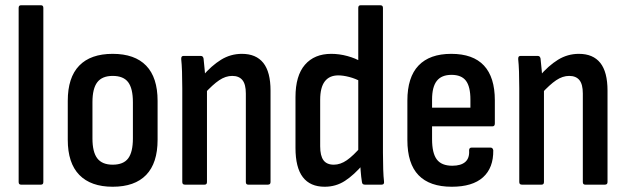

<svg xmlns="http://www.w3.org/2000/svg" viewBox="-20 -703 2384 731"><path d="M60 0Q51 0 51 -10V-673Q51 -683 60 -683H136Q145 -683 145 -673V-10Q145 0 136 0Z M409 8Q326 8 282 -37Q238 -82 238 -171V-319Q238 -408 281.5 -453Q325 -498 409 -498Q493 -498 536.5 -453Q580 -408 580 -319V-171Q580 -82 536.5 -37Q493 8 409 8ZM409 -76Q450 -76 468 -100Q486 -124 486 -176V-314Q486 -366 468 -390Q450 -414 409 -414Q369 -414 350.5 -390Q332 -366 332 -314V-176Q332 -124 350.5 -100Q369 -76 409 -76Z M925 0Q916 0 916 -10V-347Q916 -382 903 -398Q890 -414 864 -414Q839 -414 814.5 -397.5Q790 -381 758 -346L750 -412Q785 -453 821.5 -475.5Q858 -498 901 -498Q955 -498 982.5 -463.5Q1010 -429 1010 -358V-10Q1010 0 1000 0ZM684 0Q674 0 674 -10V-366Q674 -402 673 -430.5Q672 -459 670 -477Q669 -490 678 -490H745Q753 -490 755 -480Q757 -463 759.5 -435Q762 -407 763 -390L768 -368V-10Q768 0 759 0Z M1216 8Q1161 8 1133 -28.5Q1105 -65 1105 -140V-333Q1105 -415 1141 -456.5Q1177 -498 1241 -498Q1272 -498 1303 -489.5Q1334 -481 1355 -468L1357 -391Q1333 -404 1309.5 -410Q1286 -416 1268 -416Q1234 -416 1216.5 -393Q1199 -370 1199 -323V-146Q1199 -110 1211.5 -93Q1224 -76 1251 -76Q1276 -76 1300.5 -93Q1325 -110 1356 -146L1363 -78Q1328 -37 1293.5 -14.5Q1259 8 1216 8ZM1369 0Q1359 0 1358 -10Q1355 -28 1353 -54Q1351 -80 1351 -96L1344 -120V-673Q1344 -683 1353 -683H1428Q1438 -683 1438 -673V-121Q1438 -87 1439 -58Q1440 -29 1442 -13Q1444 0 1433 0Z M1700 8Q1616 8 1573.5 -36Q1531 -80 1531 -170V-320Q1531 -409 1573.5 -453.5Q1616 -498 1698 -498Q1781 -498 1822.5 -453.5Q1864 -409 1864 -321V-233Q1864 -222 1855 -222H1625V-173Q1625 -120 1643 -96Q1661 -72 1702 -72Q1735 -72 1751.5 -86.5Q1768 -101 1766 -130Q1766 -141 1775 -141H1848Q1856 -141 1858 -131Q1859 -64 1819 -28Q1779 8 1700 8ZM1625 -293H1771V-324Q1771 -373 1754 -395.5Q1737 -418 1699 -418Q1661 -418 1643 -395Q1625 -372 1625 -324Z M2208 0Q2199 0 2199 -10V-347Q2199 -382 2186 -398Q2173 -414 2147 -414Q2122 -414 2097.5 -397.5Q2073 -381 2041 -346L2033 -412Q2068 -453 2104.5 -475.5Q2141 -498 2184 -498Q2238 -498 2265.5 -463.5Q2293 -429 2293 -358V-10Q2293 0 2283 0ZM1967 0Q1957 0 1957 -10V-366Q1957 -402 1956 -430.5Q1955 -459 1953 -477Q1952 -490 1961 -490H2028Q2036 -490 2038 -480Q2040 -463 2042.5 -435Q2045 -407 2046 -390L2051 -368V-10Q2051 0 2042 0Z"/></svg>

Font: Sofia Sans Condensed SemiBold
Style: Regular
Weight: 600
Designer: Botio Nikoltchev, Ani Petrova
Foundry: lettersoup
Version: Version 4.101